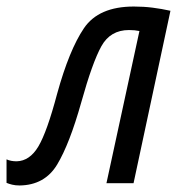

<svg xmlns="http://www.w3.org/2000/svg" viewBox="-67 -561 552 588"><path d="M-7 7Q70 6 108 -57Q146 -120 182 -248Q216 -370 243.5 -419.5Q271 -469 328 -469Q346 -469 360 -466L259 0H342L455 -528Q428 -534 400.5 -537.5Q373 -541 343 -541Q235 -541 190 -474.5Q145 -408 108 -274Q77 -157 50.5 -112.5Q24 -68 -16 -67Q-34 -67 -47 -73V-1Q-40 2 -30 4.5Q-20 7 -7 7Z"/></svg>

Font: Noto Sans UI SemiCondensed
Style: Italic
Weight: 400
Width: 4
Italic angle: -12°
Designer: Monotype Design Team
Foundry: Monotype Imaging Inc.
Version: Version 1.901